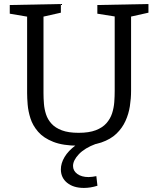

<svg xmlns="http://www.w3.org/2000/svg" viewBox="-20 -718 789 958"><path d="M465.7 -693 720.7 -698V-654.7L622.3 -632.7L634 -654.3V-264.3Q634 -226.7 628 -188Q622 -149.3 606 -114.2Q590 -79 561 -51Q532 -23 485.3 -7Q438.7 9 371.3 9Q294.7 9 246 -10.2Q197.3 -29.3 170.3 -60.5Q143.3 -91.7 132 -127.3Q120.7 -163 118 -196.2Q115.3 -229.3 115.3 -253.3V-654L127 -633L28.7 -649.7V-693L283.7 -698V-654.7L186.3 -632.7L197 -654V-253.3Q197 -228.3 199.2 -200.7Q201.3 -173 209.8 -147.2Q218.3 -121.3 237.2 -100.7Q256 -80 288.7 -67.7Q321.3 -55.3 372.3 -55.3Q424.3 -55.3 457.8 -68.2Q491.3 -81 510.8 -103Q530.3 -125 539.2 -152.3Q548 -179.7 550.2 -208.5Q552.3 -237.3 552.3 -264.3V-654.3L562.3 -634.3L465.7 -649.7ZM398.9 219.7Q346.4 219.7 315 194.2Q283.7 168.7 283.7 127Q283.7 96.5 302.2 65.4Q320.7 34.3 357.3 7.3Q393.9 -19.7 448.2 -38L458.2 0Q402.7 20.5 373.5 51.4Q344.4 82.3 344.4 110Q344.4 134.3 365.8 149.9Q387.2 165.5 421.9 165.5Q430.9 165.5 440.8 164.1Q450.7 162.8 460.7 160.8L466.2 208.8Q447.9 214.5 431.2 217.1Q414.4 219.7 398.9 219.7Z"/></svg>

Font: Bitter Thin
Style: Regular
Weight: 100
Designer: Sol Matas, and Bitter project Authors
Foundry: Sol Matas
Version: Version 2.002